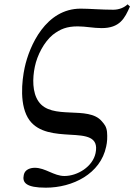

<svg xmlns="http://www.w3.org/2000/svg" viewBox="-20 -680 621 888"><path d="M94 -367C81 -306 68 -189 117 -123C160 -66 237 -61 303 -57C377 -53 438 -49 422 28C409 91 338 134 278 134C229 134 190 96 141 96C122 96 95 103 90 129C82 165 101 188 192 188C316 188 445 124 471 -2C476 -23 477 -46 475 -70C472 -95 463 -105 451 -119C388 -194 219 -122 158 -211C129 -253 130 -318 141 -371C152 -425 184 -486 224 -519C259 -546 289 -558 340 -558C376 -558 412 -550 450 -550C534 -550 557 -595 581 -650L570 -660C556 -646 532 -635 504 -635C449 -635 393 -640 353 -640C192 -640 116 -469 94 -367Z"/></svg>

Font: Libertinus Sans
Style: Italic
Weight: 400
Italic angle: -12°
Designer: Philipp H. Poll, Khaled Hosny
Foundry: Caleb Maclennan
Version: Version 7.050;RELEASE